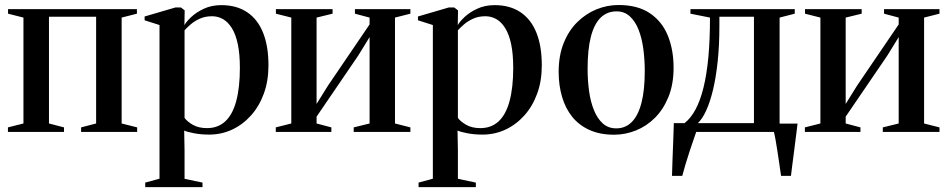

<svg xmlns="http://www.w3.org/2000/svg" viewBox="-20 -540 3879 786"><path d="M12.5 0V-18.5L76 -34.5V-468L13 -484V-502.5H540.5V-484L478 -468V-34.5L541.5 -18.5V0H312V-18.5L373.5 -34.5V-471.5H180.5V-34.5L242 -18.5V0Z M574.5 226V207.5L633 191.5V-437.5L572 -457V-472.5L698.5 -509.5H720.5L736 -497.5L735 -437Q742 -450.5 762.5 -470Q783 -489.5 814.5 -504.2Q846 -519 886 -519Q948.5 -519 991.8 -490Q1035 -461 1057 -406Q1079 -351 1079 -272.5Q1079 -208.5 1060 -156.5Q1041 -104.5 1007.2 -67Q973.5 -29.5 929.8 -9.2Q886 11 836.5 11Q802.5 11 774.2 5.5Q746 0 734 -5.5L735.5 74.5V192L809 207.5V226ZM827.5 -15.5Q872.5 -15.5 902.5 -43.5Q932.5 -71.5 947.2 -126.8Q962 -182 962 -262Q962 -319 953.5 -359.2Q945 -399.5 929.2 -424.8Q913.5 -450 892.8 -461.8Q872 -473.5 848 -473.5Q819.5 -473.5 797.2 -463.2Q775 -453 759.8 -439.5Q744.5 -426 735.5 -416V-57.5Q745.5 -43 769.2 -29.2Q793 -15.5 827.5 -15.5Z M1109 0V-18.5L1172.5 -34.5V-468L1109.5 -484V-502.5H1341.5V-484L1276 -468V-114.5L1323 -190L1493 -440V-468L1433 -484V-502.5H1660V-484L1597 -468V-34.5L1660 -18.5V0H1428V-18.5L1493 -34.5V-388L1446.5 -312.5L1276 -62.5V-34.5L1336.5 -18.5V0Z M1693.5 226V207.5L1752 191.5V-437.5L1691 -457V-472.5L1817.5 -509.5H1839.5L1855 -497.5L1854 -437Q1861 -450.5 1881.5 -470Q1902 -489.5 1933.5 -504.2Q1965 -519 2005 -519Q2067.5 -519 2110.8 -490Q2154 -461 2176 -406Q2198 -351 2198 -272.5Q2198 -208.5 2179 -156.5Q2160 -104.5 2126.2 -67Q2092.5 -29.5 2048.8 -9.2Q2005 11 1955.5 11Q1921.5 11 1893.2 5.5Q1865 0 1853 -5.5L1854.5 74.5V192L1928 207.5V226ZM1946.5 -15.5Q1991.5 -15.5 2021.5 -43.5Q2051.5 -71.5 2066.2 -126.8Q2081 -182 2081 -262Q2081 -319 2072.5 -359.2Q2064 -399.5 2048.2 -424.8Q2032.5 -450 2011.8 -461.8Q1991 -473.5 1967 -473.5Q1938.5 -473.5 1916.2 -463.2Q1894 -453 1878.8 -439.5Q1863.5 -426 1854.5 -416V-57.5Q1864.5 -43 1888.2 -29.2Q1912 -15.5 1946.5 -15.5Z M2267 -245.5Q2267 -313 2287.8 -364.2Q2308.5 -415.5 2343.8 -450Q2379 -484.5 2422.5 -502Q2466 -519.5 2512 -519.5Q2590.5 -519.5 2640.5 -485.8Q2690.5 -452 2714 -394Q2737.5 -336 2737.5 -263Q2737.5 -195.5 2716.8 -144Q2696 -92.5 2661.5 -58Q2627 -23.5 2583.5 -6Q2540 11.5 2494 11.5Q2436 11.5 2393 -8Q2350 -27.5 2322.2 -62.2Q2294.5 -97 2280.8 -144Q2267 -191 2267 -245.5ZM2503 -14.5Q2540.5 -14.5 2566.5 -40.8Q2592.5 -67 2606 -119Q2619.5 -171 2619.5 -249.5Q2619.5 -296.5 2613.5 -340.5Q2607.5 -384.5 2594 -418.8Q2580.5 -453 2558.2 -473.2Q2536 -493.5 2504 -493.5Q2465.5 -493.5 2439 -467.8Q2412.5 -442 2399 -390Q2385.5 -338 2385.5 -258.5Q2385.5 -211 2391.5 -167.2Q2397.5 -123.5 2411.5 -89Q2425.5 -54.5 2447.8 -34.5Q2470 -14.5 2503 -14.5Z M2772.5 0V-31L2782.5 -36Q2808 -56 2827.2 -91.8Q2846.5 -127.5 2859.8 -180.8Q2873 -234 2879.8 -305.2Q2886.5 -376.5 2886.5 -468L2806.5 -484V-502.5H3233.5V-484L3171.5 -468V0ZM2837 -36H3066.5V-471.5H2925V-434Q2925 -354 2918 -288.5Q2911 -223 2899 -172.8Q2887 -122.5 2871.2 -88Q2855.5 -53.5 2837 -36ZM2731 180Q2732 145.5 2733.2 110Q2734.5 74.5 2736 37.8Q2737.5 1 2738.5 -36H2867L2831 -2.5Q2827 9.5 2819.5 31Q2812 52.5 2803.2 79Q2794.5 105.5 2786.5 132Q2778.5 158.5 2773 180ZM3177.5 180Q3174.5 158 3170.5 132Q3166.5 106 3162.8 80.2Q3159 54.5 3155 32.5Q3151 10.5 3147.5 -2.5L3122.5 -34H3245Q3242.5 -14 3239.8 7.8Q3237 29.5 3234.2 52.2Q3231.5 75 3228.5 97.2Q3225.5 119.5 3222.8 140.5Q3220 161.5 3218 180Z M3275 0V-18.5L3338.5 -34.5V-468L3275.5 -484V-502.5H3507.5V-484L3442 -468V-114.5L3489 -190L3659 -440V-468L3599 -484V-502.5H3826V-484L3763 -468V-34.5L3826 -18.5V0H3594V-18.5L3659 -34.5V-388L3612.5 -312.5L3442 -62.5V-34.5L3502.5 -18.5V0Z"/></svg>

Font: Merriweather 144pt Medium
Style: Regular
Weight: 500
Version: Version 2.100